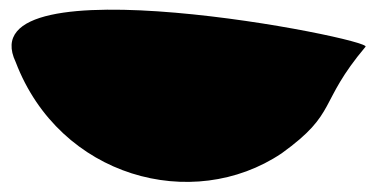

<svg xmlns="http://www.w3.org/2000/svg" viewBox="-20 -182 761 389"><path d="M720.5 -87.2C738.1 -102.9 -88 -266 11.8 -56.2C100.7 177.1 370 250 550.7 128.6C665.4 46 623.6 28 720.5 -87.2Z"/></svg>

Font: AnarchicType
Style: Slant
Weight: 400
Version: Version Something